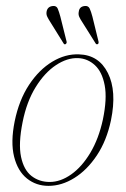

<svg xmlns="http://www.w3.org/2000/svg" viewBox="-20 -613 420 641"><path d="M244 -431.5Q310 -429.5 340.2 -369.2Q370.5 -309 350.5 -211.5Q336 -143 303.2 -94Q270.5 -45 228.2 -18.8Q186 7.5 142 7.5Q100.5 7.5 69.8 -17.2Q39 -42 27 -90.2Q15 -138.5 29 -208Q43.5 -279 77 -329.8Q110.5 -380.5 154.5 -407Q198.5 -433.5 244 -431.5ZM146 -5.5Q182 -5.5 217.8 -30.8Q253.5 -56 281.5 -102.8Q309.5 -149.5 323.5 -214Q338 -283.5 329.5 -328.2Q321 -373 297 -395.2Q273 -417.5 241 -419Q204.5 -420.5 166.8 -395.5Q129 -370.5 99 -322Q69 -273.5 55.5 -205.5Q41 -133.5 50.2 -89.5Q59.5 -45.5 85.2 -25.5Q111 -5.5 146 -5.5ZM181.5 -557.5 202 -475.5Q204 -469.5 199.5 -466Q195 -463 192 -468.5L147 -541Q141.5 -549.5 137.8 -557.2Q134 -565 135.5 -574Q138.5 -591.5 157 -593Q168.5 -594 172.8 -584Q177 -574 181.5 -557.5ZM288.5 -557.5 308.5 -476Q310.5 -469 307 -466Q301.5 -463.5 299 -468.5L253.5 -541Q248 -549 244.5 -557Q241 -565 243 -574Q245 -591.5 263.5 -593Q275 -594 279.5 -584.2Q284 -574.5 288.5 -557.5Z"/></svg>

Font: Fraunces 144pt Soft Thin
Style: Italic
Weight: 100
Italic angle: -16°
Version: Version 1.000;[0bf87f6ff]